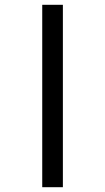

<svg xmlns="http://www.w3.org/2000/svg" viewBox="-20 -780 438 800"><path d="M156 0H242V-760H156Z"/></svg>

Font: Noto Serif Semi
Style: Regular
Weight: 600
Designer: Monotype Design Team
Foundry: Monotype Imaging Inc.
Version: Version 1.002